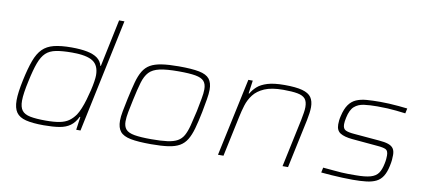

<svg xmlns="http://www.w3.org/2000/svg" viewBox="-69 -987 2745 1239"><g transform="rotate(10 1304.0 -367.5)"><path d="M262 8Q189 8 145 -3Q101 -14 81.5 -42Q62 -70 62 -121Q62 -147 66.5 -180Q71 -213 80 -255Q97 -335 116 -386.5Q135 -438 163.5 -466.5Q192 -495 237.5 -506.5Q283 -518 353 -518Q413 -518 455.5 -509.5Q498 -501 523 -482.5Q548 -464 556 -433H559L624 -743H659L502 0H474L486 -86H482Q463 -47 435 -26.5Q407 -6 365 1Q323 8 262 8ZM269 -24Q325 -24 360.5 -31Q396 -38 419.5 -54.5Q443 -71 462 -98Q474 -116 485.5 -144Q497 -172 506.5 -204.5Q516 -237 523.5 -268.5Q531 -300 535 -326.5Q539 -353 539 -368Q539 -433 498 -459.5Q457 -486 363 -486Q299 -486 257.5 -478Q216 -470 191 -446.5Q166 -423 149 -377Q132 -331 116 -255Q107 -215 102 -181.5Q97 -148 97 -124Q97 -82 113.5 -60.5Q130 -39 168 -31.5Q206 -24 269 -24Z M965 8Q880 8 831.5 -1.5Q783 -11 762.5 -36Q742 -61 742 -107Q742 -133 749 -170Q756 -207 766 -254Q780 -319 792.5 -365Q805 -411 823 -441Q841 -471 869.5 -487.5Q898 -504 943.5 -511Q989 -518 1056 -518Q1141 -518 1189 -508.5Q1237 -499 1257 -474Q1277 -449 1277 -404Q1277 -377 1270.5 -339.5Q1264 -302 1255 -254Q1242 -189 1229 -143Q1216 -97 1198 -67.5Q1180 -38 1151.5 -21.5Q1123 -5 1078 1.5Q1033 8 965 8ZM961 -24Q1025 -24 1066 -29.5Q1107 -35 1132 -49Q1157 -63 1171.5 -89Q1186 -115 1196.5 -155.5Q1207 -196 1220 -254Q1229 -301 1236 -337.5Q1243 -374 1243 -400Q1243 -435 1226.5 -453.5Q1210 -472 1170.5 -479Q1131 -486 1060 -486Q981 -486 936 -476Q891 -466 867.5 -441Q844 -416 830.5 -370.5Q817 -325 802 -254Q792 -208 785 -171.5Q778 -135 778 -109Q778 -75 794.5 -56.5Q811 -38 851 -31Q891 -24 961 -24Z M1403 0 1512 -510H1541L1529 -424H1533Q1548 -450 1571.5 -471Q1595 -492 1637 -505Q1679 -518 1749 -518Q1823 -518 1865 -506.5Q1907 -495 1924 -470.5Q1941 -446 1941 -406Q1941 -390 1938 -367Q1935 -344 1930 -320L1862 0H1826L1893 -315Q1898 -341 1901.5 -362.5Q1905 -384 1905 -400Q1905 -437 1889.5 -455Q1874 -473 1839 -479.5Q1804 -486 1746 -486Q1669 -486 1623 -466Q1577 -446 1552 -413.5Q1527 -381 1515 -342Q1503 -303 1495 -264L1439 0Z M2287 8Q2256 8 2219 6.5Q2182 5 2145.5 2.5Q2109 0 2079 -3L2086 -36Q2131 -32 2159 -29.5Q2187 -27 2207.5 -25.5Q2228 -24 2248.5 -24Q2269 -24 2299 -24Q2363 -24 2397.5 -34Q2432 -44 2448 -67Q2464 -90 2472 -130Q2476 -148 2477 -162Q2478 -176 2478 -184Q2478 -216 2461 -224Q2444 -232 2406 -235L2238 -250Q2186 -255 2159.5 -271.5Q2133 -288 2133 -328Q2133 -341 2134.5 -354.5Q2136 -368 2140 -384Q2151 -432 2170.5 -459.5Q2190 -487 2219 -499.5Q2248 -512 2287 -515Q2326 -518 2377 -518Q2403 -518 2434 -516.5Q2465 -515 2496.5 -512Q2528 -509 2554 -506L2547 -473Q2514 -477 2486 -480Q2458 -483 2428.5 -484.5Q2399 -486 2361 -486Q2313 -486 2275 -481Q2237 -476 2212 -454Q2187 -432 2176 -380Q2173 -367 2171.5 -355.5Q2170 -344 2170 -336Q2170 -306 2188.5 -297Q2207 -288 2247 -285L2410 -271Q2449 -268 2472 -260Q2495 -252 2505.5 -236.5Q2516 -221 2516 -194Q2516 -177 2514.5 -161Q2513 -145 2508 -122Q2499 -79 2482.5 -53Q2466 -27 2440 -14Q2414 -1 2376 3.5Q2338 8 2287 8Z"/></g></svg>

Font: Saira Expanded Thin
Style: Italic
Weight: 250
Width: 7
Italic angle: -12°
Designer: Hector Gatti with collaboration of the Omnibus-Type team
Foundry: Omnibus-Type
Version: Version 1.101